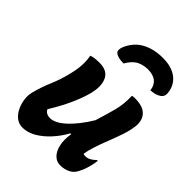

<svg xmlns="http://www.w3.org/2000/svg" viewBox="-231 -933 1063 1063"><g transform="rotate(45 300.0 -401.5)"><path d="M120 -537Q131 -542 148.5 -544Q166 -546 184 -546Q246 -546 266 -503.5Q286 -461 269 -394Q257 -347 230.5 -287.5Q204 -228 162 -160Q174 -135 207 -135Q246 -135 295.5 -180.5Q345 -226 393 -305Q413 -368 428 -425Q443 -482 440 -543Q449 -546 459 -546Q509 -546 534.5 -530.5Q560 -515 568.5 -490.5Q577 -466 574 -440Q569 -400 554.5 -357.5Q540 -315 523.5 -273.5Q507 -232 494 -192Q483 -159 478 -127Q486 -124 495 -124Q511 -124 526 -132.5Q541 -141 555 -155H561Q560 -145 558.5 -135Q557 -125 553 -111Q546 -82 538.5 -65Q531 -48 523 -34Q510 -12 485 -1Q460 10 431 10Q401 10 380.5 -12Q360 -34 352.5 -71Q345 -108 353 -155H346Q322 -111 288 -73.5Q254 -36 215 -13Q176 10 137 10Q107 10 85.5 -7Q64 -24 51 -51Q38 -78 34 -108.5Q30 -139 37 -165Q51 -221 74 -274.5Q97 -328 111 -386Q122 -429 124.5 -466Q127 -503 120 -537ZM397 -710Q357 -708 330.5 -692.5Q304 -677 281 -637Q260 -637 244 -640.5Q228 -644 216 -653Q209 -659 208.5 -670.5Q208 -682 213 -695Q239 -757 291 -785Q343 -813 410 -813H416Q484 -813 525 -780.5Q566 -748 570 -692Q572 -668 553 -655Q540 -646 524.5 -642Q509 -638 491 -637Q487 -672 464 -691Q441 -710 397 -710Z"/></g></svg>

Font: Recursive Sn Csl St
Style: Bold Italic
Weight: 700
Italic angle: -15°
Version: Version 1.079;hotconv 1.0.112;makeotfexe 2.5.65598; ttfautoh